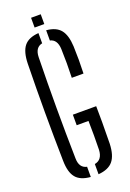

<svg xmlns="http://www.w3.org/2000/svg" viewBox="-169 -953 687 1017"><g transform="rotate(-20 174.5 -444.5)"><path d="M157 5.5Q99.5 1 74.5 -29.8Q49.5 -60.5 48.5 -125Q43 -399.5 48.5 -672.5Q50 -738.5 75 -770Q100 -801.5 157 -805.5V-748Q116 -739.5 114.5 -685.5Q108.5 -400.5 114.5 -115Q115 -60.5 157 -52ZM242 -522.5Q245 -604 242 -685.5Q239.5 -739 200.5 -748V-805.5Q255 -801 280 -770.2Q305 -739.5 308 -675.5Q311 -599 308 -522.5ZM200.5 6V-51.5Q244.5 -59.5 247 -115Q249 -196.5 247 -277.5H180.5V-337H312Q313 -298.5 312.8 -246.8Q312.5 -195 311.5 -125Q309 -60.5 283.2 -29.5Q257.5 1.5 200.5 6ZM148 -840V-895H202.5V-840Z"/></g></svg>

Font: Big Shoulders Stencil Display
Style: Regular
Weight: 400
Designer: Patric King
Foundry: XO Type Co
Version: Version 1.000